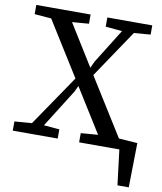

<svg xmlns="http://www.w3.org/2000/svg" viewBox="-93 -744 850 1006"><g transform="rotate(10 332.5 -241.5)"><path d="M18 -621V-670H307V-621L218 -614L354 -395L370 -430L484 -613L396 -621V-670H635V-621L547 -614L376 -360L566 -56L665 -49L661 187H601L578 0H364V-49L455 -56L309 -290L294 -258L167 -56L250 -49V0H11V-49L103 -56L287 -326L107 -614Z"/></g></svg>

Font: Source Serif 4 SmText
Style: Regular
Weight: 400
Designer: Frank Grießhammer
Foundry: Adobe
Version: Version 4.005;hotconv 1.1.0;makeotfexe 2.6.0